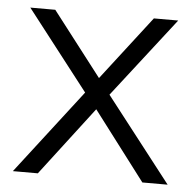

<svg xmlns="http://www.w3.org/2000/svg" viewBox="-44 -569 621 613"><g transform="rotate(5 267.0 -262.5)"><path d="M267 -220 99 0H19L227 -270L29 -525H109L267 -320L425 -525H503L305 -270L515 0H434Z"/></g></svg>

Font: Modern
Style: Small
Weight: 400
Designer: Julieta Ulanovsky
Foundry: Julieta Ulanovsky
Version: Version 8.000